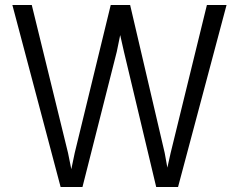

<svg xmlns="http://www.w3.org/2000/svg" viewBox="-20 -753 961 773"><path d="M29.8 -732.9H107.9L253.9 -137.2L267.1 -71.8L280.8 -137.2L425.8 -732.9H503.9L643.1 -137.2L653.8 -78.1L667 -137.2L813 -732.9H892.1L696.8 0H608.9L479 -544.9L463.9 -611.8L450.2 -544.9L312 0H224.1Z"/></svg>

Font: Kreadon
Style: Regular
Weight: 400
Designer: kohakuno
Foundry: StudioGnu
Version: Version 1.000;Glyphs 3.1.2 (3151)